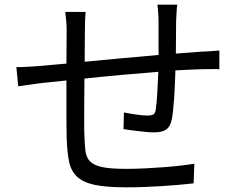

<svg xmlns="http://www.w3.org/2000/svg" viewBox="-20 -788 1040 821"><path d="M738 -768Q736 -756 735 -734.5Q734 -713 733 -697Q733 -663 732.5 -627.5Q732 -592 732 -559Q761 -561 788.5 -563Q816 -565 840 -567Q860 -568 880 -569Q900 -570 918 -572V-492Q906 -493 882.5 -492.5Q859 -492 840 -492Q818 -491 790 -490Q762 -489 730 -487Q729 -460 728 -430.5Q727 -401 725 -373Q723 -345 720.5 -320.5Q718 -296 715 -279Q708 -246 690.5 -234Q673 -222 639 -222Q625 -222 607 -223.5Q589 -225 570 -227.5Q551 -230 534.5 -232Q518 -234 508 -236L510 -307Q536 -302 564 -298Q592 -294 609 -294Q627 -294 635.5 -298.5Q644 -303 646 -320Q650 -345 652.5 -389.5Q655 -434 657 -481Q580 -475 497.5 -467.5Q415 -460 341 -452Q341 -414 340.5 -376.5Q340 -339 340 -306.5Q340 -274 340 -248.5Q340 -223 341 -209Q342 -169 345.5 -141.5Q349 -114 365.5 -97.5Q382 -81 417 -73.5Q452 -66 517 -66Q557 -66 599 -68Q641 -70 680 -73Q719 -76 753 -80Q787 -84 811 -88L808 -4Q783 -1 749 2Q715 5 677 7.5Q639 10 598.5 11.5Q558 13 521 13Q435 13 385 2.5Q335 -8 309 -33Q283 -58 275 -98.5Q267 -139 265 -198Q265 -214 264.5 -240.5Q264 -267 264 -300Q264 -333 264 -370Q264 -407 264 -444L159 -433Q136 -430 107 -426Q78 -422 58 -419L50 -501Q73 -501 99.5 -502.5Q126 -504 153 -506Q172 -508 200.5 -510.5Q229 -513 264 -516L265 -654Q265 -677 263.5 -695.5Q262 -714 259 -737H346Q343 -704 343 -657L342 -524Q414 -531 496.5 -538.5Q579 -546 658 -553V-694Q658 -711 656.5 -733Q655 -755 653 -768Z"/></svg>

Font: SpoqaHanSansJP-Regular
Style: Regular
Weight: 400
Designer: [Source Han Sans]
Ryoko NISHIZUKA  (kana & ideographs); Paul D. Hunt (Latin, Greek & Cyrillic); Wenlong ZHANG  (bopomofo
Foundry: Spoqa (http://bi.spoqa.com)
Version: Version 1.002.20150607